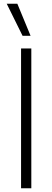

<svg xmlns="http://www.w3.org/2000/svg" viewBox="-20 -1010 281 1030"><path d="M148 0H93V-750H148ZM101 -818 16 -990H73L144 -818Z"/></svg>

Font: Mohave Light Light
Style: Regular
Weight: 300
Version: Version 2.003